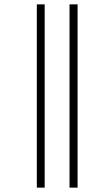

<svg xmlns="http://www.w3.org/2000/svg" viewBox="-20 -815 460 881"><path d="M299 46H336V-795H299ZM149 46H185V-795H149Z"/></svg>

Font: Noto Sans Kannada UI ExtraCondensed ExtraLight
Style: Regular
Weight: 200
Width: 2
Designer: Jelle Bosma - Monotype Design Team
Foundry: Monotype Imaging Inc.
Version: Version 2.005